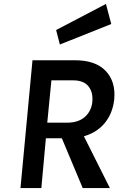

<svg xmlns="http://www.w3.org/2000/svg" viewBox="-20 -955 620 975"><path d="M84 0 145 -649H361Q465 -649 516.8 -594.8Q568.5 -540.5 560 -450Q552.5 -380.5 513 -331.5Q473.5 -282.5 406 -263L538 0H400L294 -253H213L190 0ZM220 -332H320Q378.5 -332 411.5 -361.8Q444.5 -391.5 449 -439Q453 -487.5 428.8 -517.2Q404.5 -547 351 -547H241ZM284 -729 265 -802.5 518 -935 545 -833Z"/></svg>

Font: Karla
Style: Bold Italic
Weight: 700
Italic angle: -8°
Designer: Jonathan Pinhorn
Version: Version 2.004;gftools[0.9.33]